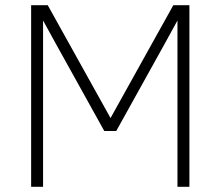

<svg xmlns="http://www.w3.org/2000/svg" viewBox="-20 -720 850 740"><path d="M196 -550 146 -641V0H100V-700H164L406 -265L648 -700H710V0H664V-641L614 -550L428 -215H382Z"/></svg>

Font: PT Root UI Web Light
Style: Regular
Weight: 300
Designer: Vitaly Kuzmin
Foundry: ParaType Ltd.
Version: Version 1.000W